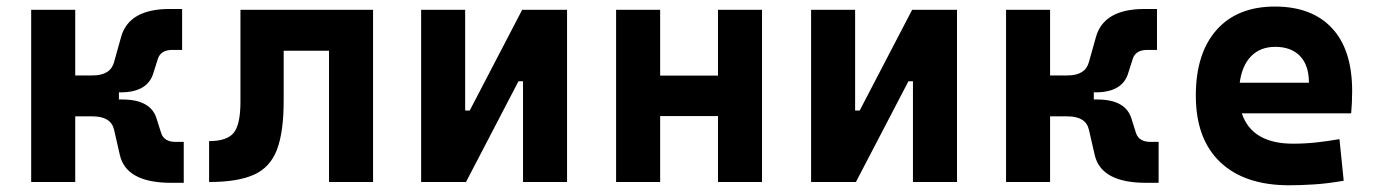

<svg xmlns="http://www.w3.org/2000/svg" viewBox="-20 -547 4142 577"><path d="M73.7 0V-517.6H206.1V-320.3H258.3Q312 -320.3 322.8 -360.4L344.2 -437Q368.2 -520 489.7 -520H527.3V-397H498Q463.4 -397 454.6 -370.6L441.4 -329.1Q424.8 -269.5 342.8 -269.5H337.4V-248H347.7Q434.6 -248 451.2 -188.5L464.4 -147Q473.1 -120.6 507.8 -120.6H532.2V2.4H494.6Q359.9 2.4 340.3 -80.6L322.8 -157.2Q313.5 -197.3 258.3 -197.3H206.1V0Z M608.4 0V-123Q662.6 -123 682.6 -148.2Q702.6 -173.3 702.6 -241.2V-517.6H1101.1V0H968.8V-394.5H832.5V-244.6Q832.5 -150.4 812.3 -97.2Q792 -43.9 743.2 -22Q694.3 0 608.4 0Z M1245.6 0V-517.6H1377.9V-214.8H1391.6L1549.3 -517.6H1684.1V0H1551.8V-302.7H1538.1L1380.4 0Z M1831.5 0V-517.6H1963.9V-319.8H2137.7V-517.6H2270V0H2137.7V-198.2H1963.9V0Z M2417.5 0V-517.6H2549.8V-214.8H2563.5L2721.2 -517.6H2856V0H2723.6V-302.7H2710L2552.2 0Z M3003.4 0V-517.6H3135.7V-320.3H3188Q3241.7 -320.3 3252.4 -360.4L3273.9 -437Q3297.9 -520 3419.4 -520H3457V-397H3427.7Q3393.1 -397 3384.3 -370.6L3371.1 -329.1Q3354.5 -269.5 3272.5 -269.5H3267.1V-248H3277.3Q3364.3 -248 3380.9 -188.5L3394 -147Q3402.8 -120.6 3437.5 -120.6H3461.9V2.4H3424.3Q3289.6 2.4 3270 -80.6L3252.4 -157.2Q3243.2 -197.3 3188 -197.3H3135.7V0Z M3854.5 9.8Q3720.2 9.8 3647 -59.8Q3573.7 -129.4 3573.7 -259.8Q3573.7 -386.7 3636 -457Q3698.2 -527.3 3811.5 -527.3Q3922.4 -527.3 3982.9 -462.4Q4043.5 -397.5 4043.5 -273.4Q4043.5 -238.3 4040.5 -206.5H3711.9Q3742.2 -115.2 3866.2 -115.2Q3901.4 -115.2 3935.5 -118.9Q3969.7 -122.6 4005.4 -128.9L4018.1 -3.9Q3968.3 4.9 3927.2 7.3Q3886.2 9.8 3854.5 9.8ZM3812.5 -406.2Q3767.6 -406.2 3740 -378.2Q3712.4 -350.1 3705.6 -298.3H3913.6Q3913.6 -350.6 3887 -378.4Q3860.4 -406.2 3812.5 -406.2Z"/></svg>

Font: Caskaydia Cove
Style: Bold
Weight: 700
Monospace: yes
Designer: Aaron Bell
Foundry: Saja Typeworks
Version: Version 4.300; ttfautohint (v1.8.3)